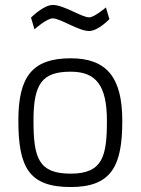

<svg xmlns="http://www.w3.org/2000/svg" viewBox="-20 -744 567 774"><path d="M265 -509C110 -509 54 -435 54 -258C54 -69 97 10 265 10C432 10 473 -78 473 -257C473 -432 410 -509 265 -509ZM265 -44C136 -44 115 -106 115 -258C115 -407 150 -455 265 -455C367 -455 411 -400 411 -257C411 -114 394 -44 265 -44ZM407 -714C407 -714 360 -674 340 -674C309 -674 238 -724 193 -724C155 -724 105 -673 105 -673L119 -626C119 -626 169 -670 192 -670C224 -670 296 -619 339 -619C376 -619 421 -667 421 -667Z"/></svg>

Font: TitilliumText22L
Style: 250 wt
Weight: 300
Designer: Campivisivi
Foundry: Campivisivi
Version: 1.000